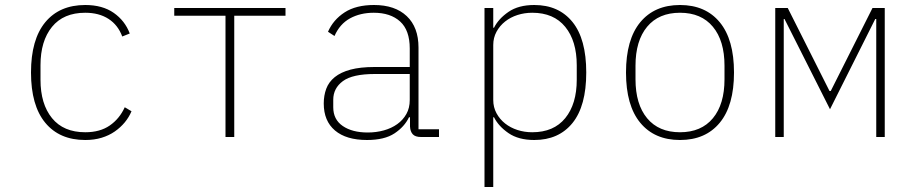

<svg xmlns="http://www.w3.org/2000/svg" viewBox="-20 -548 3640 768"><path d="M321 12Q218 12 161 -57Q104 -126 104 -258Q104 -390 161 -459Q218 -528 321 -528Q390 -528 435 -496.5Q480 -465 499 -414L469 -402Q452 -448 414 -472.5Q376 -497 321 -497Q234 -497 188 -440.5Q142 -384 142 -287V-229Q142 -132 188 -75.5Q234 -19 321 -19Q380 -19 419 -46Q458 -73 479 -119L506 -103Q496 -79 479 -58.5Q462 -38 439 -22Q416 -6 386.5 3Q357 12 321 12Z M882 -485H677V-516H1122V-485H917V0H882Z M1664 0Q1641 0 1631 -11Q1621 -22 1620 -42V-79H1616Q1598 -41 1558 -14.5Q1518 12 1448 12Q1365 12 1320 -26Q1275 -64 1275 -134Q1275 -166 1285 -193Q1295 -220 1319 -239.5Q1343 -259 1382 -269.5Q1421 -280 1478 -280H1619V-354Q1619 -427 1580.5 -462Q1542 -497 1475 -497Q1421 -497 1380 -474.5Q1339 -452 1318 -404L1292 -421Q1313 -469 1358.5 -498.5Q1404 -528 1476 -528Q1560 -528 1607 -483.5Q1654 -439 1654 -358V-31H1736V0ZM1451 -18Q1485 -18 1515.5 -26.5Q1546 -35 1569 -51.5Q1592 -68 1605.5 -92Q1619 -116 1619 -148V-252H1479Q1390 -252 1351.5 -223.5Q1313 -195 1313 -149V-119Q1313 -70 1351 -44Q1389 -18 1451 -18Z M1918 -516H1953V-437H1956Q1974 -473 2014 -500.5Q2054 -528 2117 -528Q2215 -528 2270 -460Q2325 -392 2325 -258Q2325 -124 2270 -56Q2215 12 2117 12Q2054 12 2014 -15.5Q1974 -43 1956 -79H1953V200H1918ZM2109 -19Q2195 -19 2241 -75.5Q2287 -132 2287 -229V-287Q2287 -384 2241 -440.5Q2195 -497 2109 -497Q2078 -497 2050 -488Q2022 -479 2000.5 -462Q1979 -445 1966 -421Q1953 -397 1953 -368V-148Q1953 -119 1966 -95Q1979 -71 2000.5 -54Q2022 -37 2050 -28Q2078 -19 2109 -19Z M2700 12Q2598 12 2541 -57Q2484 -126 2484 -258Q2484 -390 2541 -459Q2598 -528 2700 -528Q2802 -528 2859 -459Q2916 -390 2916 -258Q2916 -126 2859 -57Q2802 12 2700 12ZM2700 -19Q2785 -19 2831.5 -75Q2878 -131 2878 -231V-285Q2878 -385 2831.5 -441Q2785 -497 2700 -497Q2615 -497 2568.5 -441Q2522 -385 2522 -285V-231Q2522 -131 2568.5 -75Q2615 -19 2700 -19Z M3081 -516H3131L3298 -184H3303L3470 -516H3519V0H3485V-472H3481L3300 -111L3118 -472H3115V0H3081Z"/></svg>

Font: IBM Plex Mono ExtLt
Style: Regular
Weight: 200
Monospace: yes
Designer: Mike Abbink, Paul van der Laan, Pieter van Rosmalen
Foundry: Bold Monday
Version: Version 2.3